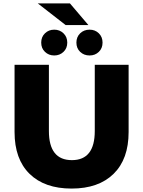

<svg xmlns="http://www.w3.org/2000/svg" viewBox="-20 -1074 826 1108"><path d="M64 -312V-700.2H262.2V-317.9Q262.2 -149.9 395 -149.9Q526.9 -149.9 526.9 -317.9V-700.2H722.2V-312Q722.2 -155.8 635.5 -70.8Q548.8 14.2 393.1 14.2Q237.3 14.2 150.6 -70.8Q64 -155.8 64 -312ZM358.9 -929.2 198.2 -1054.2H383.8L490.2 -929.2ZM346.4 -774.7Q324.7 -753.9 293 -753.9Q261.2 -753.9 239.5 -774.7Q217.8 -795.4 217.8 -828.1Q217.8 -860.8 239.5 -881.8Q261.2 -902.8 293 -902.8Q324.7 -902.8 346.4 -881.8Q368.2 -860.8 368.2 -828.1Q368.2 -795.4 346.4 -774.7ZM497.1 -753.9Q464.4 -753.9 442.6 -774.7Q420.9 -795.4 420.9 -828.1Q420.9 -860.8 442.6 -881.8Q464.4 -902.8 497.1 -902.8Q528.8 -902.8 550.3 -881.8Q571.8 -860.8 571.8 -828.1Q571.8 -795.4 550.3 -774.7Q528.8 -753.9 497.1 -753.9Z"/></svg>

Font: Montserrat ExtraBold
Style: Regular
Weight: 800
Designer: Julieta Ulanovsky
Foundry: Julieta Ulanovsky
Version: Version 9.000